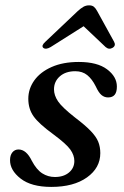

<svg xmlns="http://www.w3.org/2000/svg" viewBox="-20 -706 474 736"><path d="M190.5 -27.5Q224 -27.5 244.5 -44.8Q265 -62 265 -89Q265 -111 249.5 -132.8Q234 -154.5 184 -191.5Q129 -231.5 108.8 -260Q88.5 -288.5 88.5 -327.5Q88.5 -365.5 111.5 -397.8Q134.5 -430 178 -449.2Q221.5 -468.5 282 -468.5Q353 -468.5 390.5 -440.2Q428 -412 428 -374.5Q428.5 -332.5 394.5 -332.5Q380 -332.5 369 -341.8Q358 -351 347 -375Q333 -403 314.5 -418Q296 -433 268.5 -433Q231.5 -433 209.2 -413.2Q187 -393.5 187 -363.5Q187 -340.5 202.5 -317.5Q218 -294.5 267 -256Q306 -226.5 327.2 -204.5Q348.5 -182.5 356.5 -162.8Q364.5 -143 364.5 -119Q364.5 -62.5 313.5 -26Q262.5 10.5 176.5 10.5Q100 10.5 59 -21.5Q18 -53.5 18.5 -92.5Q18.5 -111 27.5 -122Q36.5 -133 51 -133Q81 -133 102 -89.5Q120 -55.5 142 -41.5Q164 -27.5 190.5 -27.5ZM412 -523Q398 -514.5 385 -525.5L300.5 -605.5L174 -525.5Q155 -514.5 145.5 -523Q137.5 -531.5 154.5 -546.5L278 -663.5Q289.5 -674 299.5 -679.8Q309.5 -685.5 321.5 -685.5Q333.5 -685.5 340.2 -679.8Q347 -674 352.5 -663.5L417 -546.5Q425.5 -531.5 412 -523Z"/></svg>

Font: Fraunces 9pt S000
Style: Italic
Weight: 400
Italic angle: -16°
Version: Version 1.000; ttfautohint (v1.8.3)